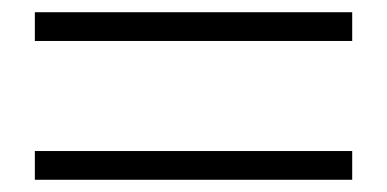

<svg xmlns="http://www.w3.org/2000/svg" viewBox="-20 -520 633 314"><path d="M556 -226H37V-273H556ZM556 -453H37V-500H556Z"/></svg>

Font: Noto Serif SC ExtraLight SemiBold
Style: Regular
Weight: 600
Version: Version 2.002-H1;hotconv 1.1.0;makeotfexe 2.6.0